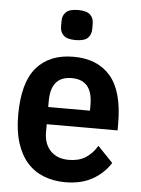

<svg xmlns="http://www.w3.org/2000/svg" viewBox="-53 -780 612 834"><g transform="rotate(5 252.5 -363.0)"><path d="M263 12Q212 12 169.5 -4.5Q127 -21 97 -54.5Q67 -88 50.5 -139.5Q34 -191 34 -261Q34 -402 90.5 -468Q147 -534 252 -534Q357 -534 413.5 -468Q470 -402 470 -261V-232H161V-198Q161 -146 190 -116Q219 -86 270 -86Q313 -86 342.5 -104.5Q372 -123 393 -158L459 -89Q430 -43 381 -15.5Q332 12 263 12ZM252 -441Q161 -441 161 -333V-307H343V-333Q343 -441 252 -441ZM254 -607Q217 -607 201.5 -621.5Q186 -636 186 -661V-684Q186 -709 201.5 -723.5Q217 -738 254 -738Q291 -738 306.5 -723.5Q322 -709 322 -684V-661Q322 -636 306.5 -621.5Q291 -607 254 -607Z"/></g></svg>

Font: IBM Plex Sans Cond SmBld
Style: Regular
Weight: 600
Width: 3
Designer: Mike Abbink, Paul van der Laan, Pieter van Rosmalen
Foundry: Bold Monday
Version: Version 1.3